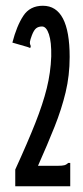

<svg xmlns="http://www.w3.org/2000/svg" viewBox="-20 -647 290 667"><path d="M33 -58Q76 -152 102.5 -219Q129 -286 142.5 -340.5Q156 -395 158 -451Q159 -501 150 -528Q141 -555 126 -555Q114 -555 106 -549Q98 -543 91 -525Q85 -509 84 -502Q83 -495 87 -487L85 -480L75 -484L23 -499Q38 -557 61 -592Q84 -627 129 -627Q222 -627 222 -449Q222 -385 208 -326.5Q194 -268 169.5 -206.5Q145 -145 112 -71H180Q196 -71 203.5 -73Q211 -75 217 -81H224V0H33Z"/></svg>

Font: Inconsolata UltraCondensed SemiBold
Style: Regular
Weight: 600
Width: 1
Monospace: yes
Designer: Raph Levien, Cyreal, Brenton Simpson
Foundry: Raph Levien, Cyreal, Google
Version: Version 3.001; ttfautohint (v1.8.2.53-6de2)